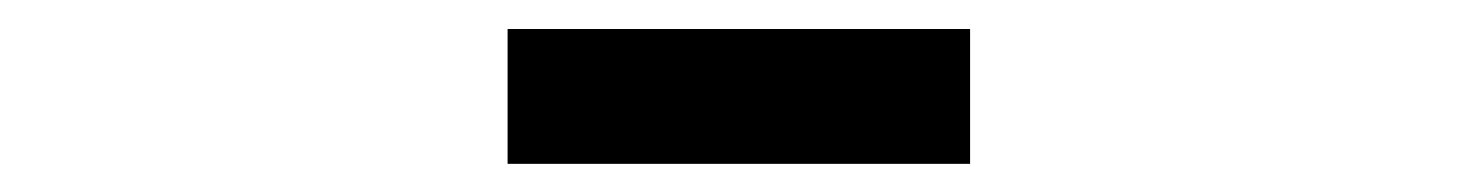

<svg xmlns="http://www.w3.org/2000/svg" viewBox="-20 -789 1040 135"><path d="M336.9 -673.8V-768.6H662.1V-673.8Z"/></svg>

Font: GenEi Gothic M Regular
Style: Bold
Weight: 700
Designer: o_tamon (Modified); [Source Han Sans]
Ryoko NISHIZUKA  (kana & ideographs); Paul D. Hunt (Latin, Greek & Cyrillic); Wenl
Version: Version 1.1a;Original Version 1.004